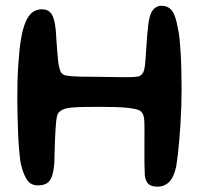

<svg xmlns="http://www.w3.org/2000/svg" viewBox="-20 -652 706 682"><path d="M539.5 11Q518 11 507.8 2Q497.5 -7 494.5 -28Q493.5 -46 493.2 -65.8Q493 -85.5 493 -105.8Q493 -126 493 -145Q493 -164 493.2 -180.5Q493.5 -197 493 -208.5Q493 -234.5 488.2 -245.2Q483.5 -256 474 -260.5Q463 -265.5 432.8 -269Q402.5 -272.5 336 -272.5Q298.5 -272.5 275.2 -272Q252 -271.5 238.2 -270.2Q224.5 -269 216.8 -267.2Q209 -265.5 202.5 -262.5Q195.5 -259.5 189 -252.8Q182.5 -246 181 -230.5Q179.5 -223 178.8 -212.5Q178 -202 177 -188.5Q176 -175 175.5 -158.2Q175 -141.5 174.2 -120.8Q173.5 -100 173 -74.5Q170.5 -41 163.5 -23.5Q156.5 -6 144.5 0.2Q132.5 6.5 114 6.5Q86.5 6.5 72.8 -18.2Q59 -43 52 -80.5Q49.5 -100 47.2 -128Q45 -156 44 -186.8Q43 -217.5 42.2 -247Q41.5 -276.5 41.5 -299Q41.5 -333.5 42.2 -364Q43 -394.5 45 -421.8Q47 -449 49.2 -472.5Q51.5 -496 55 -515.5Q61 -550 70.5 -573Q80 -596 94.2 -607.5Q108.5 -619 128.5 -619Q151.5 -619 162.8 -602.8Q174 -586.5 178 -545.5Q179 -531 180 -516.2Q181 -501.5 182 -487.5Q183 -473.5 184 -461.8Q185 -450 186 -441Q187 -432 187.5 -426.5Q190.5 -408.5 195.2 -397.8Q200 -387 213.5 -384Q231 -380.5 265 -379.8Q299 -379 337.5 -379Q369 -379 396.5 -378.2Q424 -377.5 444.5 -378Q465 -378.5 473.5 -381Q482.5 -384.5 488 -393.8Q493.5 -403 495.5 -425.5Q496.5 -436 497.5 -450.5Q498.5 -465 499.8 -483.5Q501 -502 502.5 -522.2Q504 -542.5 506.5 -563.5Q511 -601 523 -616.2Q535 -631.5 553 -631.5Q578.5 -631.5 591.8 -612.8Q605 -594 612 -550Q615.5 -537 617.8 -514.5Q620 -492 621.8 -462.8Q623.5 -433.5 624.2 -400.2Q625 -367 625 -333Q625 -305 624 -274.8Q623 -244.5 621.2 -214.2Q619.5 -184 617 -155.8Q614.5 -127.5 611.8 -103.5Q609 -79.5 606 -61.5Q598 -23 581.2 -6Q564.5 11 539.5 11Z"/></svg>

Font: Gluten Thin
Style: Regular
Weight: 400
Version: Version 1.300